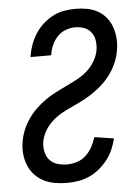

<svg xmlns="http://www.w3.org/2000/svg" viewBox="-53 -785 607 835"><g transform="rotate(-5 250.0 -367.5)"><path d="M206 8Q179 8 153 3.5Q127 -1 104.5 -12.5Q82 -24 65 -42.5Q48 -61 38.5 -84.5Q29 -108 26.5 -134.5Q24 -161 29 -188Q33 -213 43 -237.5Q53 -262 68.5 -284.5Q84 -307 103.5 -326Q123 -345 145 -360.5Q167 -376 191 -388.5Q215 -401 239.5 -412.5Q264 -424 287.5 -436.5Q311 -449 331.5 -467Q352 -485 366 -509Q380 -533 384 -558Q387 -578 384 -598Q381 -618 369.5 -633.5Q358 -649 339 -656Q320 -663 299 -663Q279 -663 258.5 -655.5Q238 -648 222.5 -632Q207 -616 198 -595.5Q189 -575 186 -555L185 -551H95L96 -557Q100 -582 109 -606Q118 -630 132 -652Q146 -674 166 -692Q186 -710 209 -722Q232 -734 257 -738.5Q282 -743 307 -743Q333 -743 358 -738.5Q383 -734 404.5 -722Q426 -710 441.5 -691Q457 -672 465 -648.5Q473 -625 475 -599Q477 -573 472 -547Q468 -522 458 -497.5Q448 -473 433 -451Q418 -429 398 -409.5Q378 -390 356 -374.5Q334 -359 310.5 -346.5Q287 -334 262.5 -323Q238 -312 214 -299Q190 -286 170 -268Q150 -250 136 -226.5Q122 -203 118 -178Q115 -156 119.5 -135Q124 -114 137.5 -99Q151 -84 171.5 -78Q192 -72 214 -72Q235 -72 257 -79Q279 -86 296 -102Q313 -118 324 -138.5Q335 -159 341 -180L426 -167Q420 -143 410 -119.5Q400 -96 384 -75.5Q368 -55 347.5 -38Q327 -21 303.5 -10.5Q280 0 255.5 4Q231 8 206 8Z"/></g></svg>

Font: Iosevka Medium
Style: Italic
Weight: 500
Italic angle: -9°
Monospace: yes
Designer: Belleve Invis
Foundry: Belleve Invis
Version: Version 32.5.0; ttfautohint (v1.8.4)